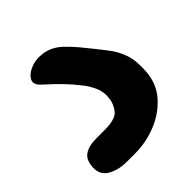

<svg xmlns="http://www.w3.org/2000/svg" viewBox="-122 -116 511 511"><g transform="rotate(-45 133.5 140.0)"><path d="M67.5 321.5Q37.5 321.5 15.2 309Q-7 296.5 -6.5 270.5Q-6 243 9.5 231.5Q25 220 55 220H85Q126.5 220 139 204.8Q151.5 189.5 154 171Q157.5 148 149 128.8Q140.5 109.5 129.5 96Q112 73.5 95 56Q78 38.5 52.5 15.5Q36.5 1 42.2 -12Q48 -25 64.8 -33Q81.5 -41 97.5 -41Q119.5 -41 135.2 -34.2Q151 -27.5 165 -14.5Q181 1 192.8 15Q204.5 29 215.8 43.2Q227 57.5 240.5 74.5Q259.5 98 268.2 124Q277 150 274 188.5Q271 231 244.5 260.8Q218 290.5 179.2 306Q140.5 321.5 99 321.5Z"/></g></svg>

Font: Edu NSW ACT Hand
Style: Regular
Weight: 400
Designer: Tina and Corey Anderson, Eben Sorkin, Mirko Velimirovic
Foundry: Sorkin Type Co.
Version: Version 2.000